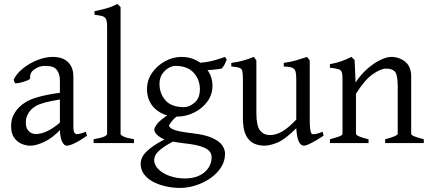

<svg xmlns="http://www.w3.org/2000/svg" viewBox="-20 -716 2154 961"><path d="M415.5 -36.6Q377.4 -10.3 352.5 1.5Q327.6 13.2 314.9 13.2Q299.3 13.2 289.6 -10Q279.8 -33.2 279.8 -73.2V-314.9Q279.8 -345.2 264.2 -366.2Q248.5 -387.2 204.1 -386.2Q175.3 -385.7 151.9 -368.9Q128.4 -352.1 130.9 -325.2Q131.8 -319.8 115.7 -313Q99.6 -306.2 80.8 -302Q62 -297.9 54.7 -299.3L48.3 -316.9Q62 -346.7 94 -372.8Q126 -398.9 166.3 -415Q206.5 -431.2 244.1 -431.2Q293.5 -431.2 320.3 -405.3Q347.2 -379.4 347.2 -333V-79.6Q347.2 -44.9 364.7 -44.9Q371.6 -44.9 381.3 -47.1Q391.1 -49.3 409.2 -56.6ZM284.2 -218.8Q232.4 -210.4 203.6 -202.4Q174.8 -194.3 160.2 -185.8Q145.5 -177.2 135.3 -167Q124 -154.8 116.7 -139.2Q109.4 -123.5 109.4 -102.5Q109.4 -79.1 118.2 -66.7Q127 -54.2 138.4 -49.6Q149.9 -44.9 157.7 -44.9Q185.5 -44.9 217 -59.8Q248.5 -74.7 284.2 -106L287.6 -72.8Q245.6 -26.9 203.6 -6.8Q161.6 13.2 131.3 13.2Q109.9 13.2 87.6 3.7Q65.4 -5.9 50.5 -27.3Q35.6 -48.8 35.6 -83.5Q35.6 -117.7 47.6 -140.4Q59.6 -163.1 76.2 -179.7Q90.8 -194.3 112.1 -207Q133.3 -219.7 173.3 -231Q213.4 -242.2 284.2 -252.4Z M448.7 0V-19Q487.8 -25.9 502 -32.5Q516.1 -39.1 516.1 -46.4V-582Q516.1 -608.4 510.7 -619.9Q505.4 -631.3 491.9 -635.3Q478.5 -639.2 453.1 -642.1V-660.2Q485.4 -666.5 512.5 -674.1Q539.6 -681.6 567.4 -696.3L583.5 -680.7V-46.4Q583.5 -40 598.6 -32.7Q613.8 -25.4 650.9 -19V0Z M1106.4 53.7Q1106.4 90.3 1086.4 121.6Q1066.4 152.8 1033 176Q999.5 199.2 959.7 211.9Q919.9 224.6 880.4 224.6Q849.1 224.6 814.9 217.8Q780.8 210.9 751 196.3Q721.2 181.6 702.6 158.4Q684.1 135.3 684.1 102.5Q684.1 85.9 693.8 67.4Q703.6 48.8 732.9 25.6Q762.2 2.4 820.8 -27.3Q820.8 -27.3 829.1 -26.4Q837.4 -25.4 846.4 -22.5Q855.5 -19.5 856.4 -13.2Q808.6 11.7 786.1 30Q763.7 48.3 757.6 61.5Q751.5 74.7 751.5 85Q751.5 109.9 772.7 130.9Q793.9 151.9 829.1 164.6Q864.3 177.2 905.3 177.2Q965.8 177.2 1002.4 147Q1039.1 116.7 1039.1 70.3Q1039.1 53.7 1027.8 40.5Q1016.6 27.3 987.3 17.3Q958 7.3 903.3 1.5Q814.9 -8.3 783.7 -27.6Q752.4 -46.9 752.4 -68.4Q752.4 -76.7 766.8 -96.2Q781.2 -115.7 833.5 -149.4L897 -157.2Q856.9 -130.4 841.6 -111.1Q826.2 -91.8 826.2 -87.9Q826.2 -77.1 848.4 -67.4Q870.6 -57.6 940.9 -49.3Q1006.3 -42 1042.2 -25.6Q1078.1 -9.3 1092.3 11.5Q1106.4 32.2 1106.4 53.7ZM1114.7 -417.5Q1109.9 -405.3 1104.7 -394.5Q1099.6 -383.8 1089.4 -372.6Q1065.4 -368.7 1040.3 -366.5Q1015.1 -364.3 977.1 -365.2L956.1 -399.9Q1015.6 -403.3 1050.3 -413.3Q1085 -423.3 1106 -431.2ZM1043.5 -287.6Q1043.5 -241.7 1017.3 -206.8Q991.2 -171.9 950.4 -152.1Q909.7 -132.3 865.7 -132.3Q800.8 -132.3 758.3 -169.9Q715.8 -207.5 715.8 -270Q715.8 -314.5 740.7 -350.8Q765.6 -387.2 805.4 -409.2Q845.2 -431.2 888.7 -431.2Q932.6 -431.2 967.5 -411.4Q1002.4 -391.6 1022.9 -359.1Q1043.5 -326.7 1043.5 -287.6ZM980.5 -269.5Q980.5 -317.4 949.5 -351.8Q918.5 -386.2 857.4 -386.2Q842.8 -386.2 824.2 -376Q805.7 -365.7 792 -345.7Q778.3 -325.7 778.3 -295.9Q778.3 -248 808.1 -213.9Q837.9 -179.7 901.4 -179.7Q927.7 -179.7 954.1 -202.4Q980.5 -225.1 980.5 -269.5Z M1599.6 -36.6Q1566.9 -15.1 1539.8 -1Q1512.7 13.2 1501.5 13.2Q1485.4 13.2 1475.6 -7.6Q1465.8 -28.3 1462.9 -74.2Q1407.2 -18.6 1369.4 -2.7Q1331.5 13.2 1302.7 13.2Q1274.9 13.2 1250.5 2Q1226.1 -9.3 1210.9 -39.1Q1195.8 -68.8 1195.8 -125V-319.3Q1195.8 -347.7 1192.9 -360.1Q1189.9 -372.6 1177.7 -376.7Q1165.5 -380.9 1137.7 -383.3V-401.4Q1170.4 -405.3 1195.6 -412.4Q1220.7 -419.4 1250.5 -431.2L1263.2 -413.6V-149.9Q1263.2 -86.9 1281.2 -63.5Q1299.3 -40 1332 -40Q1360.8 -40 1392.3 -57.9Q1423.8 -75.7 1462.9 -117.7V-319.3Q1462.9 -346.2 1458.7 -359.4Q1454.6 -372.6 1441.4 -377.4Q1428.2 -382.3 1400.4 -383.3V-401.4Q1432.6 -405.3 1462.4 -414.1Q1492.2 -422.9 1517.1 -431.2L1530.3 -413.6V-113.8Q1530.3 -86.4 1532.7 -68.6Q1535.2 -50.8 1540.5 -46.4Q1551.3 -38.6 1595.2 -56.6Z M1907.7 0V-19Q1970.7 -35.6 1970.7 -46.4V-284.2Q1970.7 -338.9 1957.8 -355.7Q1944.8 -372.6 1913.1 -372.6Q1885.7 -372.6 1845.5 -344.5Q1805.2 -316.4 1761.7 -246.6V-46.4Q1761.7 -40 1778.8 -32.7Q1795.9 -25.4 1824.7 -19V0H1631.3V-19Q1661.1 -26.9 1677.7 -33Q1694.3 -39.1 1694.3 -46.4V-319.3Q1694.3 -342.8 1691.2 -353.8Q1688 -364.7 1674.8 -369.4Q1661.6 -374 1631.3 -377V-395Q1661.6 -399.9 1688 -409.4Q1714.4 -418.9 1739.3 -431.2L1754.9 -415.5L1759.8 -303.2Q1786.1 -343.3 1818.8 -371.8Q1851.6 -400.4 1883.5 -415.8Q1915.5 -431.2 1938.5 -431.2Q1977.5 -431.2 2007.8 -407.2Q2038.1 -383.3 2038.1 -332.5V-46.4Q2038.1 -40.5 2051.8 -34.4Q2065.4 -28.3 2101.1 -19V0Z"/></svg>

Font: Dai Banna SIL Light
Style: Regular
Weight: 300
Designer: Victor Gaultney
Foundry: SIL International
Version: Version 4.000